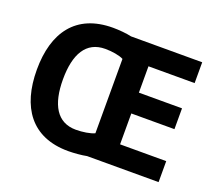

<svg xmlns="http://www.w3.org/2000/svg" viewBox="-122 -895 1217 1075"><g transform="rotate(20 486.5 -357.5)"><path d="M379 -725C159 -725 58 -580 58 -359C58 -137 159 10 378 10C412 10 459 6 488 0H914V-125H639V-309H896V-433H639V-590H914V-714H490C461 -721 414 -725 379 -725ZM379 -599C418 -599 464 -592 488 -579V-136C463 -124 417 -117 378 -117C265 -117 214 -208 214 -358C214 -508 265 -599 379 -599Z"/></g></svg>

Font: Noto Kufi Arabic
Style: Bold
Weight: 700
Designer: Monotype Design Team, David Williams, Khaled Hosny
Foundry: Google LLC
Version: Version 2.109